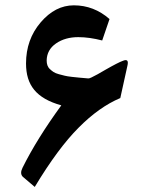

<svg xmlns="http://www.w3.org/2000/svg" viewBox="-20 -698 548 731"><path d="M277.8 -556.6C306.6 -556.6 336.9 -552.2 369.1 -543.9L397 -625.5C357.4 -660.2 312 -677.7 261.2 -677.7C213.9 -677.7 171.9 -656.2 134.8 -612.8C97.7 -569.3 79.1 -517.1 79.1 -456.5C79.1 -374 117.7 -323.7 213.4 -296.9C151.9 -212.4 102.5 -133.3 65.9 -59.6C58.6 -44.9 58.6 -33.7 66.4 -25.4L112.3 13.7C171.4 -84.5 227.1 -159.7 279.3 -211.9C331.1 -264.2 383.8 -301.8 438 -324.7L464.8 -446.3C470.2 -467.8 463.9 -472.7 448.7 -466.8C441.9 -464.4 433.1 -460.4 421.9 -454.6C410.6 -448.7 397 -441.4 381.8 -432.6C366.2 -423.3 356.4 -418 352.1 -415.5C332 -404.3 320.3 -398.9 316.4 -399.4C301.3 -400.9 290.5 -401.9 283.2 -402.3C275.9 -402.8 266.1 -403.8 253.9 -405.3C241.7 -406.7 232.4 -408.2 226.6 -409.7C220.2 -411.1 212.9 -413.1 204.1 -415.5C186 -420.4 179.7 -426.3 170.4 -434.6C161.1 -442.9 157.7 -454.1 157.7 -467.8C158.2 -494.6 169.9 -516.6 193.4 -532.7C216.8 -548.8 245.1 -556.6 277.8 -556.6Z"/></svg>

Font: Sahel SemiBold
Style: Bold
Weight: 600
Foundry: Saber Rastikerdar (saber.rastikerdar@gmail.com)
Version: Version 3.4.0